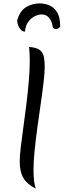

<svg xmlns="http://www.w3.org/2000/svg" viewBox="-20 -1078 374 1129"><path d="M243 -684Q243 -652 236.5 -596Q230 -540 220 -471Q210 -402 200 -330Q190 -258 183.5 -192.5Q177 -127 177 -78Q177 -2 191 31Q142 8 119 -29Q96 -66 96 -129Q96 -160 102 -211.5Q108 -263 117 -327Q126 -391 134.5 -460Q143 -529 149 -596Q155 -663 155 -720Q155 -742 154 -762.5Q153 -783 151 -802Q194 -799 213.5 -784Q233 -769 238 -744Q243 -719 243 -684ZM334 -921Q329 -915 322.5 -911Q316 -907 308 -907Q296 -907 290 -920Q286 -953 269 -973Q252 -993 225 -993Q204 -993 181.5 -981Q159 -969 144 -946.5Q129 -924 127 -892Q108 -892 94.5 -914Q81 -936 81 -958Q96 -1013 132.5 -1035.5Q169 -1058 214 -1058Q243 -1058 270.5 -1046.5Q298 -1035 316 -1005.5Q334 -976 334 -921Z"/></svg>

Font: Merienda Light
Style: Regular
Weight: 300
Designer: Eduardo Rodriguez Tunni
Foundry: Eduardo Rodriguez Tunni
Version: Version 2.001; ttfautohint (v1.8.4.7-5d5b)